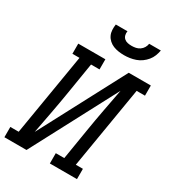

<svg xmlns="http://www.w3.org/2000/svg" viewBox="-234 -1076 1077 1196"><g transform="rotate(30 304.5 -477.5)"><path d="M-10 0V-74H50L148 -662H97V-735H292V-662H231L195 -441Q182 -361 167 -281.5Q152 -202 137 -123L460 -735H619V-662H559L461 -74H512V0H317V-74H378L414 -294Q427 -374 442 -453.5Q457 -533 472 -612L149 0ZM379 -815Q359 -815 339 -818Q319 -821 301.5 -828Q284 -835 269.5 -848Q255 -861 247 -878Q239 -895 238 -915Q237 -935 240 -955H324Q321 -941 324.5 -927Q328 -913 338 -904Q348 -895 362 -892Q376 -889 391 -889Q406 -889 421 -892Q436 -895 449 -904Q462 -913 470 -926.5Q478 -940 480 -955H564Q560 -934 552.5 -914.5Q545 -895 531 -878Q517 -861 499 -848Q481 -835 460.5 -828Q440 -821 419.5 -818Q399 -815 379 -815Z"/></g></svg>

Font: Iosevka Slab Extended
Style: Italic
Weight: 400
Width: 7
Italic angle: -9°
Monospace: yes
Designer: Belleve Invis
Foundry: Belleve Invis
Version: Version 11.1.0; ttfautohint (v1.8.3)